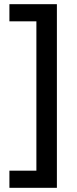

<svg xmlns="http://www.w3.org/2000/svg" viewBox="-20 -738 368 918"><path d="M25 78H154V-636H25V-718H252V160H25Z"/></svg>

Font: Noto Sans Myanmar UI Medium
Style: Regular
Weight: 500
Designer: Monotype Design Team
Foundry: Monotype Imaging Inc.
Version: Version 2.103; ttfautohint (v1.8.4.7-5d5b)